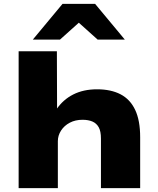

<svg xmlns="http://www.w3.org/2000/svg" viewBox="-20 -969 815 989"><path d="M76 0V-705H273L274 -406H271Q305 -456 357.5 -482.5Q410 -509 480 -509Q551 -509 600.5 -483.5Q650 -458 676 -403.5Q702 -349 702 -262V0H500V-255Q500 -293 488.5 -313.5Q477 -334 456 -343Q435 -352 405 -352Q368 -352 339.5 -337Q311 -322 294.5 -296.5Q278 -271 278 -242V0ZM149 -765 302 -949H470L623 -765H483L386 -852L289 -765Z"/></svg>

Font: Nunito Sans 10pt Expanded Black
Style: Regular
Weight: 900
Width: 7
Designer: Vernon Adams
Foundry: Vernon Adams
Version: Version 3.101;gftools[0.9.27]